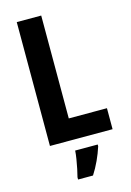

<svg xmlns="http://www.w3.org/2000/svg" viewBox="-138 -781 728 1069"><g transform="rotate(-15 226.0 -246.5)"><path d="M71 0V-714H212V-121H432V0ZM330 71Q318 109 300 148Q282 187 260 221H174V208Q179 190 184.5 163Q190 136 194.5 108.5Q199 81 200 61H330Z"/></g></svg>

Font: Noto Sans Khmer UI Condensed
Style: Bold
Weight: 700
Width: 3
Designer: Danh Hong and the Monotype Design Team
Foundry: Monotype Imaging Inc.
Version: Version 2.002; ttfautohint (v1.8.4.7-5d5b)